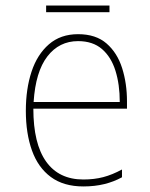

<svg xmlns="http://www.w3.org/2000/svg" viewBox="-20 -661 540 691"><path d="M280 10Q209 10 163 -24Q117 -58 95 -119.5Q73 -181 73 -262Q73 -341 93.5 -403Q114 -465 156 -501.5Q198 -538 261 -538Q325 -538 363.5 -504.5Q402 -471 419.5 -416Q437 -361 437 -296V-270H100Q100 -144 146 -79.5Q192 -15 280 -15Q319 -15 351.5 -23.5Q384 -32 419 -51V-23Q390 -7 355.5 1.5Q321 10 280 10ZM411 -294Q411 -357 395.5 -406.5Q380 -456 347 -484.5Q314 -513 261 -513Q193 -513 150.5 -458Q108 -403 101 -294ZM146 -617V-641H374V-617Z"/></svg>

Font: Noto Sans Mono ExtraCondensed Thin
Style: Regular
Weight: 100
Width: 2
Designer: Monotype Design Team
Foundry: Monotype Imaging Inc.
Version: Version 2.014; ttfautohint (v1.8.4.7-5d5b)